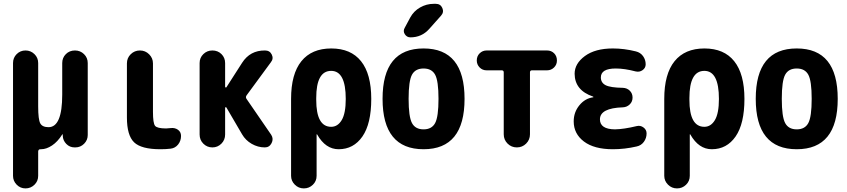

<svg xmlns="http://www.w3.org/2000/svg" viewBox="-20 -790 4540 1029"><path d="M381.8 -519.5Q410.2 -519.5 430.2 -500Q450.2 -480.5 450.2 -452.1V-66.4Q450.2 -39.1 430.7 -19.5Q411.1 0 383.8 0H379.9Q353.5 0 335.4 -18.6Q317.4 -37.1 316.4 -61.5V-69.3Q316.4 -70.3 315.4 -70.3Q313.5 -70.3 313.5 -69.3Q289.1 -30.3 258.8 -10.3Q228.5 9.8 200.2 9.8H196.3Q185.5 9.8 184.6 21.5V152.3Q184.6 180.7 164.6 200.2Q144.5 219.7 116.7 219.7Q88.9 219.7 69.3 199.7Q49.8 179.7 49.8 152.3V-452.1Q49.8 -480.5 69.3 -500Q88.9 -519.5 116.7 -519.5Q144.5 -519.5 164.6 -500Q184.6 -480.5 184.6 -452.1V-219.7Q184.6 -149.4 195.8 -128.9Q207 -108.4 240.2 -108.4Q313.5 -108.4 313.5 -283.2V-452.1Q313.5 -480.5 333 -500Q352.5 -519.5 381.8 -519.5Z M894.5 -103.5Q917 -106.4 933.6 -94.7Q950.2 -83 950.2 -61.5Q950.2 -35.2 934.6 -15.6Q918.9 3.9 894.5 6.8Q869.1 9.8 839.8 9.8Q737.3 9.8 698.7 -27.3Q660.2 -64.5 660.2 -160.2V-450.2Q660.2 -479.5 680.7 -499.5Q701.2 -519.5 730 -519.5Q758.8 -519.5 779.3 -499Q799.8 -478.5 799.8 -450.2V-190.4Q799.8 -129.9 811 -115.7Q822.3 -101.6 870.1 -101.6Q877 -101.6 894.5 -103.5Z M1300.8 -260.7 1433.6 -67.4Q1447.3 -45.9 1435.5 -22.9Q1423.8 0 1399.4 0Q1362.3 0 1329.1 -19Q1295.9 -38.1 1277.3 -70.3L1193.4 -213.9Q1189.5 -217.8 1186.5 -212.9V-69.3Q1186.5 -40 1166.5 -20Q1146.5 0 1118.2 0Q1089.8 0 1069.8 -20Q1049.8 -40 1049.8 -69.3V-452.1Q1049.8 -480.5 1069.8 -500Q1089.8 -519.5 1118.2 -519.5Q1147.5 -519.5 1167 -500Q1186.5 -480.5 1186.5 -452.1V-324.2Q1186.5 -322.3 1189.5 -321.3Q1192.4 -320.3 1193.4 -322.3L1277.3 -453.1Q1320.3 -520.5 1400.4 -519.5Q1425.8 -519.5 1436.5 -497.6Q1447.3 -475.6 1431.6 -456.1L1301.8 -279.3Q1294.9 -269.5 1300.8 -260.7Z M1754.9 -110.4Q1790 -110.4 1811.5 -146.5Q1833 -182.6 1833 -259.8Q1833 -410.2 1754.9 -410.2Q1674.8 -410.2 1674.8 -264.6V-254.9Q1674.8 -110.4 1754.9 -110.4ZM1969.7 -259.8Q1969.7 -127 1922.4 -58.6Q1875 9.8 1794.9 9.8Q1724.6 9.8 1679.7 -69.3Q1679.7 -70.3 1677.7 -70.3Q1676.8 -70.3 1676.8 -69.3V152.3Q1676.8 180.7 1656.7 200.2Q1636.7 219.7 1608.4 219.7Q1580.1 219.7 1560.1 199.7Q1540 179.7 1540 152.3V-259.8Q1540 -393.6 1595.2 -461.9Q1650.4 -530.3 1755.4 -530.3Q1860.4 -530.3 1915 -461.9Q1969.7 -393.6 1969.7 -259.8Z M2188 -130.4Q2206.1 -96.7 2250 -96.7Q2293.9 -96.7 2312 -130.4Q2330.1 -164.1 2330.1 -260.3Q2330.1 -356.4 2312 -389.6Q2293.9 -422.9 2250 -422.9Q2206.1 -422.9 2188 -389.6Q2169.9 -356.4 2169.9 -260.3Q2169.9 -164.1 2188 -130.4ZM2030.3 -260.3Q2030.3 -530.3 2250 -530.3Q2469.7 -530.3 2469.7 -260.3Q2469.7 9.8 2250 9.8Q2030.3 9.8 2030.3 -260.3ZM2304.7 -769.5H2315.4Q2340.8 -769.5 2350.6 -747.1Q2360.4 -724.6 2343.8 -706.1L2280.3 -634.8Q2240.2 -589.8 2179.7 -589.8Q2160.2 -589.8 2149.4 -606.9Q2138.7 -624 2149.4 -641.6L2178.7 -696.3Q2197.3 -730.5 2231.4 -750Q2265.6 -769.5 2304.7 -769.5Z M2912.1 -519.5Q2934.6 -519.5 2949.7 -504.4Q2964.8 -489.3 2964.8 -465.8Q2964.8 -443.4 2949.2 -428.2Q2933.6 -413.1 2912.1 -413.1H2831.1Q2820.3 -413.1 2820.3 -402.3V-70.3Q2820.3 -41 2799.8 -20.5Q2779.3 0 2750 0Q2720.7 0 2700.2 -20.5Q2679.7 -41 2679.7 -70.3V-402.3Q2679.7 -413.1 2668.9 -413.1H2587.9Q2565.4 -413.1 2550.3 -428.7Q2535.2 -444.3 2535.2 -465.8Q2535.2 -489.3 2550.8 -504.4Q2566.4 -519.5 2587.9 -519.5Z M3392.6 -114.3Q3412.1 -119.1 3428.7 -106.9Q3445.3 -94.7 3445.3 -75.2Q3445.3 -49.8 3430.7 -29.8Q3416 -9.8 3391.6 -4.9Q3328.1 9.8 3264.6 9.8Q3164.1 9.8 3109.4 -31.7Q3054.7 -73.2 3054.7 -139.6Q3054.7 -188.5 3085 -225.6Q3115.2 -262.7 3159.2 -268.6Q3160.2 -268.6 3160.2 -269.5Q3160.2 -271.5 3158.2 -272.5Q3060.5 -305.7 3059.6 -394.5Q3059.6 -449.2 3114.7 -489.7Q3169.9 -530.3 3264.6 -530.3Q3325.2 -530.3 3387.7 -514.6Q3412.1 -508.8 3426.3 -489.3Q3440.4 -469.7 3440.4 -445.3Q3440.4 -425.8 3423.8 -414.1Q3407.2 -402.3 3386.7 -407.2Q3327.1 -422.9 3280.3 -422.9Q3200.2 -422.9 3200.2 -375Q3200.2 -346.7 3225.6 -333.5Q3251 -320.3 3318.4 -319.3Q3340.8 -318.4 3355.5 -303.7Q3370.1 -289.1 3370.1 -267.1Q3370.1 -245.1 3355 -230.5Q3339.8 -215.8 3318.4 -214.8Q3195.3 -210.9 3195.3 -150.4Q3195.3 -97.7 3275.4 -96.7Q3324.2 -97.7 3392.6 -114.3Z M3754.9 -110.4Q3790 -110.4 3811.5 -146.5Q3833 -182.6 3833 -259.8Q3833 -410.2 3754.9 -410.2Q3674.8 -410.2 3674.8 -264.6V-254.9Q3674.8 -110.4 3754.9 -110.4ZM3969.7 -259.8Q3969.7 -127 3922.4 -58.6Q3875 9.8 3794.9 9.8Q3724.6 9.8 3679.7 -69.3Q3679.7 -70.3 3677.7 -70.3Q3676.8 -70.3 3676.8 -69.3V152.3Q3676.8 180.7 3656.7 200.2Q3636.7 219.7 3608.4 219.7Q3580.1 219.7 3560.1 199.7Q3540 179.7 3540 152.3V-259.8Q3540 -393.6 3595.2 -461.9Q3650.4 -530.3 3755.4 -530.3Q3860.4 -530.3 3915 -461.9Q3969.7 -393.6 3969.7 -259.8Z M4188 -130.4Q4206.1 -96.7 4250 -96.7Q4293.9 -96.7 4312 -130.4Q4330.1 -164.1 4330.1 -260.3Q4330.1 -356.4 4312 -389.6Q4293.9 -422.9 4250 -422.9Q4206.1 -422.9 4188 -389.6Q4169.9 -356.4 4169.9 -260.3Q4169.9 -164.1 4188 -130.4ZM4030.3 -260.3Q4030.3 -530.3 4250 -530.3Q4469.7 -530.3 4469.7 -260.3Q4469.7 9.8 4250 9.8Q4030.3 9.8 4030.3 -260.3Z"/></svg>

Font: Rounded-X Mgen+ 2m bold
Style: Bold
Weight: 700
Designer: [Source Han Sans]
Ryoko NISHIZUKA  (kana & ideographs); Paul D. Hunt (Latin, Greek & Cyrillic); Wenlong ZHANG  (bopomofo
Version: Version 1.059.20150602